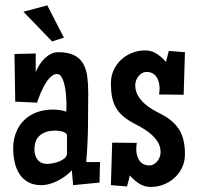

<svg xmlns="http://www.w3.org/2000/svg" viewBox="-20 -701 753 732"><path d="M361.3 -83 359.4 -4.9 258.8 4.9 253.9 -51.8Q243.7 -40.5 230.2 -30.5Q216.8 -20.5 201.4 -12.5Q186 -4.4 169.7 0.2Q153.3 4.9 137.7 4.9Q107.4 4.9 86.7 -7.1Q65.9 -19 53.5 -38.8Q41 -58.6 35.6 -84Q30.3 -109.4 30.3 -135.7Q30.3 -168.9 41.3 -196.3Q52.2 -223.6 72 -242.9Q91.8 -262.2 119.6 -272.7Q147.5 -283.2 180.7 -283.2Q193.8 -283.2 206.8 -281.5Q219.7 -279.8 232.4 -275.4Q233.4 -283.7 233.4 -291Q233.4 -298.3 233.4 -306.6Q233.4 -311 232.9 -321Q232.4 -331.1 231.2 -343.5Q230 -356 227.5 -369.4Q225.1 -382.8 220.9 -393.8Q216.8 -404.8 211.2 -411.9Q205.6 -418.9 197.3 -418.9Q188 -418.9 179.2 -412.6Q170.4 -406.2 162.6 -396.2Q154.8 -386.2 148.2 -373.8Q141.6 -361.3 136.2 -349.1Q130.9 -336.9 127 -326.4Q123 -315.9 121.1 -309.6L38.1 -313.5L35.2 -495.1L116.2 -497.1V-425.8Q121.1 -438.5 129.4 -452.1Q137.7 -465.8 148.7 -476.8Q159.7 -487.8 173.1 -494.9Q186.5 -502 202.1 -502Q239.3 -502 262 -490.7Q284.7 -479.5 296.6 -459.2Q308.6 -439 312.5 -410.4Q316.4 -381.8 316.4 -347.7Q316.4 -281.2 315.4 -215.3Q314.5 -149.4 308.6 -83ZM235.4 -116.2V-187.5Q228.5 -197.3 215.1 -200.2Q201.7 -203.1 190.4 -203.1Q155.3 -203.1 133.3 -185.8Q111.3 -168.5 111.3 -130.9Q111.3 -107.9 123.5 -92Q135.7 -76.2 160.2 -76.2Q168 -76.2 180.9 -78.4Q193.8 -80.6 205.8 -85.4Q217.8 -90.3 226.6 -97.9Q235.4 -105.5 235.4 -116.2ZM223.6 -557.6 178.7 -543 69.3 -656.2 160.2 -680.7Z M685.1 -113.3Q685.1 -85.9 674.6 -63.2Q664.1 -40.5 646 -23.7Q627.9 -6.8 604.2 2.4Q580.6 11.7 554.2 11.7Q529.8 11.7 509.8 -1.5Q489.7 -14.6 475.1 -32.2L464.4 9.8L402.8 4.9L407.7 -157.2L501.5 -156.2Q500.5 -150.4 500 -144Q499.5 -137.7 499.5 -131.8Q499.5 -120.1 502.4 -109.1Q505.4 -98.1 511.2 -89.4Q517.1 -80.6 526.6 -75.4Q536.1 -70.3 549.3 -70.3Q558.6 -70.3 566.7 -75Q574.7 -79.6 580.3 -86.9Q585.9 -94.2 589.1 -103Q592.3 -111.8 592.3 -120.1Q592.3 -141.1 582.8 -157.5Q573.2 -173.8 558.6 -187Q543.9 -200.2 526.4 -210.7Q508.8 -221.2 492.7 -229.5Q466.3 -243.2 449 -258.3Q431.6 -273.4 421.4 -291.7Q411.1 -310.1 407 -332.5Q402.8 -355 402.8 -383.8Q402.8 -410.6 413.3 -433.6Q423.8 -456.5 441.9 -473.4Q460 -490.2 483.6 -499.5Q507.3 -508.8 533.7 -508.8Q558.1 -508.8 578.1 -495.6Q598.1 -482.4 612.8 -464.8L623.5 -506.8L685.1 -502L680.2 -339.8L586.4 -340.8Q587.4 -346.7 587.9 -353Q588.4 -359.4 588.4 -365.2Q588.4 -377 585.4 -387.9Q582.5 -398.9 576.7 -407.7Q570.8 -416.5 561.3 -421.6Q551.8 -426.8 538.6 -426.8Q529.3 -426.8 521.5 -422.1Q513.7 -417.5 507.8 -410.2Q502 -402.8 498.8 -394Q495.6 -385.3 495.6 -377Q495.6 -355.5 504.6 -338.9Q513.7 -322.3 527.6 -309.1Q541.5 -295.9 558.8 -285.4Q576.2 -274.9 593.3 -266.6Q618.7 -253.4 636 -238.3Q653.3 -223.1 664.3 -204.6Q675.3 -186 680.2 -163.6Q685.1 -141.1 685.1 -113.3Z"/></svg>

Font: Maiden Orange
Style: Regular
Weight: 400
Designer: Astigmatic (AOETI)
Foundry: Astigmatic (AOETI)
Version: Version 1.000